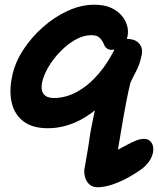

<svg xmlns="http://www.w3.org/2000/svg" viewBox="-20 -533 669 813"><path d="M393 260Q373 260 359.5 248.5Q346 237 341 220Q336 203 337 186Q343 149 348.5 119.5Q354 90 357.5 63.5Q361 37 366 10.5Q371 -16 377.5 -46Q384 -76 392 -113L416 -96Q381 -62 343.5 -38.5Q306 -15 265.5 -2.5Q225 10 183 10Q118 10 80 -18.5Q42 -47 30 -97Q18 -147 31 -208Q42 -265 76.5 -319Q111 -373 160.5 -417Q210 -461 266.5 -487Q323 -513 379 -513Q430 -513 463.5 -493Q497 -473 512 -441Q527 -409 519 -375Q516 -354 495.5 -338Q475 -322 451 -322Q441 -322 432.5 -328Q424 -334 419 -348Q410 -367 399 -375.5Q388 -384 366 -384Q334 -384 300.5 -365.5Q267 -347 237 -316.5Q207 -286 186 -251Q165 -216 158 -183Q152 -151 165 -134.5Q178 -118 208 -118Q259 -118 307.5 -145Q356 -172 398 -221Q440 -270 471 -336Q479 -351 490.5 -359.5Q502 -368 518 -368Q553 -368 569.5 -348.5Q586 -329 580 -300Q572 -261 556.5 -231.5Q541 -202 532 -182Q522 -140 515.5 -106Q509 -72 503 -39Q497 -6 491 32Q485 70 476 120L460 111Q495 93 517.5 80.5Q540 68 557.5 61.5Q575 55 591 55Q611 55 621.5 71Q632 87 628 112Q624 132 612 149.5Q600 167 581 182Q554 201 528.5 215.5Q503 230 478.5 240Q454 250 432.5 255Q411 260 393 260Z"/></svg>

Font: Shantell Sans Light SemiBold
Style: Italic
Weight: 600
Italic angle: -11°
Version: Version 1.011;[c5ecc13dd]